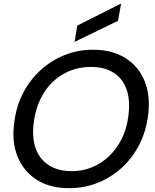

<svg xmlns="http://www.w3.org/2000/svg" viewBox="-20 -972 812 1004"><path d="M341 12Q241 12 172 -32Q103 -76 71.5 -154Q40 -232 55 -334Q65 -417 101 -486Q137 -555 192.5 -605.5Q248 -656 318 -684Q388 -712 467 -712Q567 -712 636.5 -668Q706 -624 737 -546Q768 -468 754 -366Q743 -283 707.5 -214Q672 -145 616.5 -94.5Q561 -44 491 -16Q421 12 341 12ZM356 -77Q411 -77 460.5 -97Q510 -117 550 -155Q590 -193 616.5 -246Q643 -299 651 -364Q662 -445 642.5 -502.5Q623 -560 575.5 -591Q528 -622 455 -622Q397 -622 346.5 -602Q296 -582 256.5 -544.5Q217 -507 191.5 -454Q166 -401 157 -336Q146 -256 166 -198Q186 -140 234.5 -108.5Q283 -77 356 -77ZM370 -753 384 -838 610 -952H613L597 -863Z"/></svg>

Font: DM Sans 36pt Medium
Style: Italic
Weight: 500
Italic angle: -10°
Designer: Colophon Foundry, Jonny Pinhorn
Foundry: Colophon Foundry
Version: Version 4.004;gftools[0.9.30]